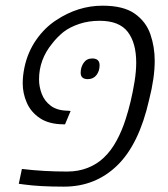

<svg xmlns="http://www.w3.org/2000/svg" viewBox="-20 -660 603 689"><path d="M209.5 9.8Q121.6 9.8 65.9 2L47.4 -0.5L58.6 -53.7Q99.6 -48.8 140.1 -46.6Q180.7 -44.4 221.2 -44.4Q261.7 -44.4 295.4 -57.9Q329.1 -71.3 353 -94.7Q378.9 -119.1 398.4 -155.3Q418 -191.4 431.2 -233.4Q439.9 -259.8 448.5 -295.2Q457 -330.6 462.9 -367.4Q468.8 -404.3 468.8 -435.1Q468.8 -506.3 438.2 -545.9Q407.7 -585.4 337.4 -585.4Q297.9 -585.4 264.4 -574.2Q231 -563 208 -545.4Q184.6 -526.4 167 -503.4Q120.1 -446.3 120.1 -375Q120.1 -348.6 129.9 -323Q139.6 -297.4 162.4 -280.3Q185.1 -263.2 223.6 -262.7L233.4 -261.7L213.4 -213.9H207Q155.3 -214.4 123 -236.1Q90.8 -257.8 76.2 -291.3Q61.5 -324.7 61.5 -361.3Q61.5 -374.5 63 -388.4Q64.5 -402.3 67.9 -418.9Q79.6 -473.6 110.1 -517.3Q140.6 -561 182.1 -587.9Q260.3 -639.6 348.1 -639.6Q422.9 -639.6 463.4 -611.1Q503.9 -582.5 519.5 -537.4Q535.2 -492.2 535.2 -441.9Q535.2 -380.4 515.1 -301.8Q479 -142.1 400.6 -66.2Q322.3 9.8 209.5 9.8ZM294.9 -376Q269.5 -376 269.5 -398.9Q269.5 -418.9 280.3 -434.6Q291 -450.2 311 -450.2Q337.4 -450.2 337.4 -425.8Q337.4 -405.3 326.2 -390.6Q314.9 -376 294.9 -376Z"/></svg>

Font: Open Sans Light
Style: Italic
Weight: 300
Italic angle: -12°
Designer: Monotype Design Team
Foundry: Monotype Imaging Inc.
Version: Version 3.003; ttfautohint (v1.8.4)